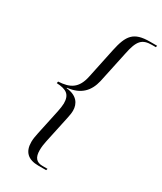

<svg xmlns="http://www.w3.org/2000/svg" viewBox="-220 -839 884 1047"><g transform="rotate(30 222.0 -315.0)"><path d="M210 130H259L262 120H231C191 120 174 98 174 53C174 33 177 12 181 -6L217 -174C221 -193 224 -209 224 -224C224 -269 198 -307 132 -313L133 -316C217 -325 257 -371 273 -439L315 -636C333 -726 356 -750 418 -750H442L444 -760H399C297 -760 269 -722 247 -618L208 -433C191 -346 145 -325 74 -321L72 -310C134 -307 161 -289 161 -233C161 -222 158 -201 154 -181L120 -22C115 1 112 20 112 37C112 99 145 130 210 130Z"/></g></svg>

Font: Noto Serif Display SemiCondensed Light
Style: Italic
Weight: 300
Width: 4
Italic angle: -12°
Designer: Monotype Design Team
Foundry: Monotype Imaging Inc.
Version: Version 2.009